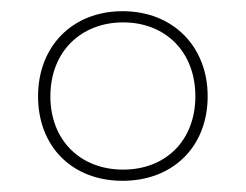

<svg xmlns="http://www.w3.org/2000/svg" viewBox="-20 -746 440 343"><path d="M199 -423C289 -423 351 -484 351 -574C351 -663 289 -726 199 -726C109 -726 48 -663 48 -574C48 -484 109 -423 199 -423ZM200 -443C124 -443 70 -495 70 -574C70 -654 125 -706 200 -706C275 -706 329 -654 329 -574C329 -495 276 -443 200 -443Z"/></svg>

Font: Noto Serif Display ExtraBold
Style: Regular
Weight: 800
Designer: Monotype Design Team
Foundry: Monotype Imaging Inc.
Version: Version 2.009